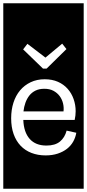

<svg xmlns="http://www.w3.org/2000/svg" viewBox="-32 -937 530 1170"><path d="M373 -638 347 -671 245 -586 135 -670 109 -636 230 -519H252ZM374 -141Q363 -99 333.5 -74.5Q304 -50 251 -50Q185 -50 149 -90.5Q113 -131 110 -206H423Q429 -233 429 -259Q429 -298 416.5 -333.5Q404 -369 380 -396Q356 -423 321 -438.5Q286 -454 240 -454Q193 -454 155 -436Q117 -418 90.5 -386.5Q64 -355 50 -311.5Q36 -268 36 -216Q36 -162 51 -120Q66 -78 93.5 -49Q121 -20 160 -5Q199 10 246 10Q287 10 320 -1Q353 -12 376.5 -30.5Q400 -49 414 -74Q428 -99 433 -128ZM111 -258Q114 -286 123 -311Q132 -336 147 -355Q162 -374 184.5 -385Q207 -396 238 -396Q271 -396 294 -383.5Q317 -371 331.5 -351.5Q346 -332 352 -307.5Q358 -283 355 -258ZM-12 -917H478V213H-12Z"/></svg>

Font: Zilla Slab Regular Highlight
Style: Regular
Weight: 410
Designer: Typotheque Type Foundry
Foundry: Typotheque type foundry
Version: Version 1.0; 2017